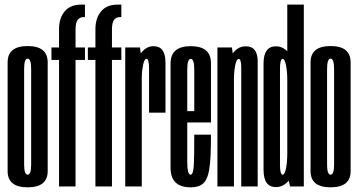

<svg xmlns="http://www.w3.org/2000/svg" viewBox="-20 -805 1548 829"><path d="M99.4 3.8Q12.9 3.8 12.9 -66.2Q12.9 -136.2 12.9 -300.6Q12.9 -464.9 12.9 -535.6Q12.9 -606.2 99.4 -606.2Q185.9 -606.2 185.9 -535.6Q185.9 -464.9 185.9 -300.6Q185.9 -136.2 185.9 -66.2Q185.9 3.8 99.4 3.8ZM99.4 -50.8Q114.5 -50.8 114.5 -94.8Q114.5 -138.9 114.5 -300.6Q114.5 -462.3 114.5 -507Q114.5 -551.7 99.4 -551.7Q84.2 -551.7 84.2 -507Q84.2 -462.3 84.2 -300.6Q84.2 -138.9 84.2 -94.8Q84.2 -50.8 99.4 -50.8Z M234.9 0V-546.2H202.2V-600H234.9V-678.6Q234.9 -726.8 259.3 -755.9Q283.7 -785 330.1 -785H346.8V-731.2H341.4Q324.2 -731.2 315.2 -719.1Q306.2 -707 306.2 -677.6V-600H346.8V-546.2H306.2V0ZM392 0V-546.2H359.4V-600H392V-678.6Q392 -726.8 416.4 -755.9Q440.8 -785 487.2 -785H503.9V-731.2H498.5Q481.4 -731.2 472.4 -719.1Q463.4 -707 463.4 -677.6V-600H503.9V-546.2H463.4V0Z M623.6 -318.5Q623.6 -463 623.6 -507.1Q623.6 -551.1 612.6 -551.1Q603.1 -551.1 597.6 -523.6Q592.1 -496.1 592.1 -473.8L565.3 -485.2Q565.3 -544 588.1 -574.8Q610.8 -605.6 642.9 -605.6Q694.2 -605.6 694.4 -536Q694.6 -466.4 694.6 -318.5ZM520.8 0V-600H584.6L592.1 -534.8V0Z M802.9 3.8Q716.4 3.8 716.4 -80.9Q716.4 -165.5 716.4 -299.9Q716.4 -455.8 716.4 -530.8Q716.4 -605.7 803.6 -605.7Q890.9 -605.7 890.9 -532.3Q890.9 -458.9 890.9 -301.8Q890.9 -288.5 890.9 -276.1H780.8V-325.3H825L818.8 -316.6Q818.8 -456.4 818.8 -503.6Q818.8 -550.8 803.6 -550.8Q788.5 -550.8 788.5 -503.6Q788.5 -456.4 788.5 -302.4Q788.5 -165.6 788.5 -108.2Q788.5 -50.8 802.9 -50.8ZM802.9 -50.8Q808.7 -50.8 811.9 -60.2Q815.2 -69.7 816.6 -90.2Q817.9 -110.6 818.3 -143.7Q818.8 -176.8 818.8 -223.4H890.9Q890.9 -171.7 889.2 -133.6Q887.4 -95.4 882.6 -69Q877.7 -42.5 868.2 -26.5Q858.6 -10.6 842.6 -3.4Q826.6 3.8 802.9 3.8L798.6 -21.1Z M918.8 0V-600H981.5L990.1 -536.2V0ZM1021.6 0V-382.6Q1021.6 -477.8 1021.6 -514.2Q1021.6 -550.6 1010.2 -550.6Q1001.1 -550.6 995.6 -523.1Q990.1 -495.6 990.1 -461.2L956.4 -472.7Q956.4 -527.9 979.8 -566.5Q1003.2 -605.1 1041.2 -605.1Q1092.6 -605.1 1092.6 -540Q1092.6 -474.9 1092.6 -380.2V0Z M1232.2 0 1220.4 -54V-785H1291.8V0ZM1171.5 2.8Q1117.9 2.8 1117.9 -72Q1117.9 -146.8 1117.9 -301Q1117.9 -455.9 1117.9 -530.5Q1117.9 -605.1 1171.5 -605.1Q1203.9 -605.1 1229 -574.4Q1254.1 -543.8 1254.1 -490.7L1220.4 -458.6Q1220.4 -495.9 1214.9 -523.4Q1209.4 -550.9 1200.2 -550.9Q1188.9 -550.9 1188.9 -506.6Q1188.9 -462.2 1188.9 -301Q1188.9 -139.5 1188.9 -95.1Q1188.9 -50.8 1200.2 -50.8Q1209.4 -50.8 1214.9 -78.2Q1220.4 -105.8 1220.4 -143.9L1254.1 -111Q1254.1 -57.9 1229 -27.5Q1203.9 2.8 1171.5 2.8Z M1407.4 3.8Q1320.9 3.8 1320.9 -66.2Q1320.9 -136.2 1320.9 -300.6Q1320.9 -464.9 1320.9 -535.6Q1320.9 -606.2 1407.4 -606.2Q1493.9 -606.2 1493.9 -535.6Q1493.9 -464.9 1493.9 -300.6Q1493.9 -136.2 1493.9 -66.2Q1493.9 3.8 1407.4 3.8ZM1407.4 -50.8Q1422.5 -50.8 1422.5 -94.8Q1422.5 -138.9 1422.5 -300.6Q1422.5 -462.3 1422.5 -507Q1422.5 -551.7 1407.4 -551.7Q1392.2 -551.7 1392.2 -507Q1392.2 -462.3 1392.2 -300.6Q1392.2 -138.9 1392.2 -94.8Q1392.2 -50.8 1407.4 -50.8Z"/></svg>

Font: Anybody UltraCondensed Thin
Style: Regular
Weight: 100
Width: 1
Designer: Tyler Finck
Foundry: Etcetera Type Company
Version: Version 1.110